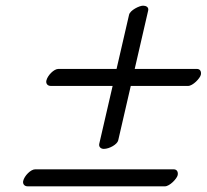

<svg xmlns="http://www.w3.org/2000/svg" viewBox="-20 -689 729 677"><path d="M592.2 -92H104.2C88.2 -92 65.9 -69 61.8 -51C59.5 -41 65.4 -32 77.4 -32H561.4C578.4 -32 603.6 -59 606.4 -71C608.7 -81 605.2 -92 592.2 -92ZM435.1 -637 391 -446H186C170 -446 147.7 -423 143.5 -405C141.2 -395 147.1 -386 159.1 -386H377.1L330 -182C327.5 -171 335.9 -164 345.9 -164C365.9 -164 393.6 -180 396.8 -194L441.1 -386H643.1C660.1 -386 685.3 -413 688.1 -425C690.4 -435 687 -446 674 -446H455L502.5 -652C505.3 -664 494.5 -669 484.5 -669C471.5 -669 438.8 -653 435.1 -637Z"/></svg>

Font: Linux Libertine Mono O
Style: Mono Oblique
Weight: 400
Italic angle: -13°
Designer: Philipp H. Poll
Foundry: Philipp H. Poll
Version: Version 5.1.7